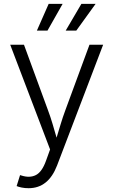

<svg xmlns="http://www.w3.org/2000/svg" viewBox="-20 -781 596 1009"><path d="M67.4 196.8 85.4 139.2 93.3 141.6Q136.7 155.3 168.7 138.9Q200.7 122.6 221.7 64L243.2 4.4L33.7 -545.9H106L231.9 -202.6Q245.6 -166 256.3 -129.6Q267.1 -93.3 277.3 -57.6Q288.1 -93.3 299.1 -129.6Q310.1 -166 323.7 -202.6L450.2 -545.9H522L279.8 88.9Q233.9 208 130.4 208Q110.4 208 93.8 204.6Q77.1 201.2 67.4 196.8ZM380.9 -620.1H325.2L407.7 -760.7H482.4ZM229.5 -620.1H173.8L235.8 -760.7H309.1Z"/></svg>

Font: Inter Light
Style: Regular
Weight: 300
Designer: Rasmus Andersson
Foundry: rsms
Version: Version 4.000;git-a52131595